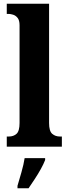

<svg xmlns="http://www.w3.org/2000/svg" viewBox="-20 -780 365 1021"><path d="M16 0V-54H27Q52 -54 68 -68.5Q84 -83 84 -126V-646Q84 -672 73.5 -685Q63 -698 49 -702Q35 -706 27 -706H16V-760H241V-126Q241 -83 257.5 -68.5Q274 -54 299 -54H309V0ZM73 208Q82 178 94 136Q106 94 111 61H220V71Q212 92 197 119Q182 146 164.5 172.5Q147 199 132 221H73Z"/></svg>

Font: Noto Serif Georgian Condensed ExtraBold
Style: Regular
Weight: 800
Width: 3
Designer: Monotype Design Team, Akaki Razmadze
Foundry: Google LLC
Version: Version 2.003; ttfautohint (v1.8.4.7-5d5b)